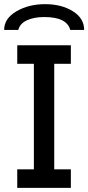

<svg xmlns="http://www.w3.org/2000/svg" viewBox="-30 -904 425 924"><path d="M375 -760H308Q292 -822 183 -822Q134 -822 100 -806.5Q66 -791 58 -760H-10Q-10 -815 49 -849.5Q108 -884 187 -884Q266 -884 320.5 -850Q375 -816 375 -760ZM311 -686V-597H231V-89H311V0H53V-89H133V-597H53V-686Z"/></svg>

Font: Chivo
Style: Regular
Weight: 400
Designer: Hector Gatti
Foundry: Omnibus-Type
Version: Version 1.007;PS 001.007;hotconv 1.0.88;makeotf.lib2.5.64775